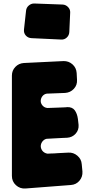

<svg xmlns="http://www.w3.org/2000/svg" viewBox="-20 -1075 538 1097"><path d="M125 2Q94 4 71 -17Q48 -38 48 -70V-643Q48 -672 67.5 -692.5Q87 -713 116 -715L342 -726Q372 -727 394 -707.5Q416 -688 418 -658L420 -619Q422 -589 402 -567.5Q382 -546 352 -544L248 -540H247Q230 -537 220.5 -523Q211 -509 213 -492Q216 -478 226.5 -468.5Q237 -459 252 -458Q282 -459 307 -460Q328 -461 345 -461.5Q362 -462 363 -463Q393 -464 407 -445Q421 -426 425 -396Q426 -387 427 -379L429 -361Q431 -332 412 -311Q393 -290 364 -288Q359 -288 340.5 -287Q322 -286 301 -285Q276 -283 247 -282H246Q229 -278 219.5 -262.5Q210 -247 214 -230Q218 -216 228 -207.5Q238 -199 252 -197Q261 -197 271 -198Q279 -198 289.5 -198.5Q300 -199 311 -200Q337 -201 370 -203Q399 -205 422 -185.5Q445 -166 447 -137L451 -95Q453 -65 434 -42.5Q415 -20 385 -18ZM376 -892Q375 -873 361.5 -860.5Q348 -848 330 -849L160 -857Q140 -858 127.5 -872Q115 -886 117 -906L129 -1015Q131 -1032 144.5 -1043.5Q158 -1055 175 -1055L338 -1049Q356 -1048 369 -1034.5Q382 -1021 381 -1003Z"/></svg>

Font: d puntillas B to tiptoe
Style: Regular
Weight: 400
Designer: deFharo
Foundry: deFharo.com
Version: Version 1.001 2012